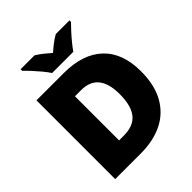

<svg xmlns="http://www.w3.org/2000/svg" viewBox="-249 -1079 1231 1231"><g transform="rotate(-45 367.0 -463.5)"><path d="M683 -372Q683 -248 636.5 -165Q590 -82 506 -41Q422 0 308 0H77V-714H324Q497 -714 590 -626Q683 -538 683 -372ZM483 -365Q483 -558 326 -558H270V-158H313Q401 -158 442 -209Q483 -260 483 -365ZM589 -927V-913Q572 -896 548.5 -870.5Q525 -845 502.5 -817.5Q480 -790 464 -767H272Q257 -790 234.5 -817Q212 -844 188.5 -869.5Q165 -895 146 -913V-927H272Q298 -911 319.5 -894Q341 -877 367 -854Q393 -877 416 -894.5Q439 -912 465 -927Z"/></g></svg>

Font: Noto Sans Cherokee Black
Style: Regular
Weight: 900
Designer: Monotype Design Team
Foundry: Monotype Imaging Inc.
Version: Version 2.001; ttfautohint (v1.8.4.7-5d5b)